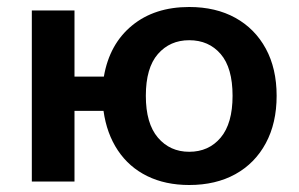

<svg xmlns="http://www.w3.org/2000/svg" viewBox="-20 -519 856 549"><path d="M521 10Q453 10 401 -15.5Q349 -41 317 -89Q285 -137 276 -202H193V0H71V-489H193V-300H277Q293 -393 357.5 -446Q422 -499 521 -499Q597 -499 653 -468Q709 -437 740 -380Q771 -323 771 -245Q771 -167 740 -109.5Q709 -52 653 -21Q597 10 521 10ZM521 -85Q577 -85 611 -125.5Q645 -166 645 -245Q645 -325 611 -364.5Q577 -404 521 -404Q466 -404 431.5 -364.5Q397 -325 397 -245Q397 -166 431.5 -125.5Q466 -85 521 -85Z"/></svg>

Font: NunitoSans3
Style: Bold
Weight: 700
Designer: Vernon Adams
Foundry: Vernon Adams
Version: Version 3.101;gftools[0.9.27]